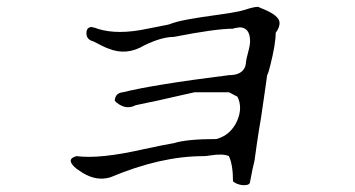

<svg xmlns="http://www.w3.org/2000/svg" viewBox="-20 -602 1040 562"><path d="M712 -70Q712 -59 690 -60Q673 -62 662 -71Q662 -120 650 -145Q633 -153 595 -147Q589 -146 584.5 -145.5Q580 -145 576 -145Q450 -145 303 -83Q263 -71 222 -96Q215 -101 204 -108Q170 -136 204 -145Q272 -136 399 -165Q464 -179 489 -183Q527 -195 613 -195Q655 -206 674 -248Q691 -287 675 -319L650 -332H550Q536 -329 516 -324.5Q496 -320 470 -314Q440 -307 417 -302.5Q394 -298 377 -294Q349 -279 321 -302L316 -307Q317 -330 340 -332Q384 -343 461 -355.5Q538 -368 650 -382Q689 -382 698 -408Q700 -416 700 -419Q700 -426 709 -460Q712 -471 712 -481Q712 -521 682 -522Q677 -521 672 -520.5Q667 -520 662 -518Q611 -518 489 -494Q453 -494 402 -469Q350 -438 297 -460Q287 -463 253 -481Q233 -486 233 -505Q233 -522 248 -523Q252 -522 256.5 -521Q261 -520 265 -518Q324 -499 412 -518Q441 -524 457.5 -527Q474 -530 476 -531Q496 -539 532 -545.5Q568 -552 620 -559Q657 -564 675 -568Q678 -568 696 -573Q722 -582 736 -582Q738 -581 742 -579Q746 -577 752 -575Q795 -557 798 -538Q800 -523 787 -506Q787 -473 771 -410Q766 -389 762 -382Q759 -360 754.5 -329Q750 -298 744 -257Q737 -217 732.5 -185.5Q728 -154 725 -132Q723 -122 719 -106Q716 -92 714.5 -83Q713 -74 712 -70Z"/></svg>

Font: New Tegomin
Style: Regular
Weight: 400
Designer: Kyosuke Nagai
Version: Version 1.000